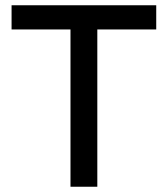

<svg xmlns="http://www.w3.org/2000/svg" viewBox="-20 -710 638 730"><path d="M24 -598V-690H574V-598H350V0H248V-598Z"/></svg>

Font: Oxanium Medium
Style: Regular
Weight: 500
Designer: Severin Meyer
Version: Version 1.001